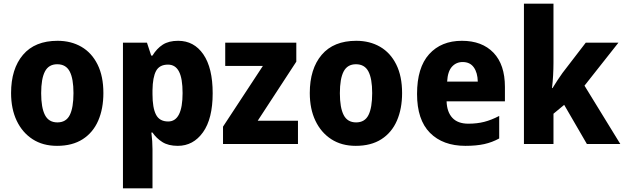

<svg xmlns="http://www.w3.org/2000/svg" viewBox="-20 -780 3380 1040"><path d="M540 -276Q540 -191 512 -126.5Q484 -62 428 -26Q372 10 289 10Q212 10 156.5 -26Q101 -62 70.5 -126Q40 -190 40 -276Q40 -407 104.5 -483Q169 -559 292 -559Q365 -559 421 -526.5Q477 -494 508.5 -430.5Q540 -367 540 -276ZM203 -275Q203 -197 223.5 -157Q244 -117 291 -117Q338 -117 358 -157Q378 -197 378 -276Q378 -354 357.5 -393Q337 -432 290 -432Q244 -432 223.5 -393Q203 -354 203 -275Z M945 -559Q1031 -559 1081.5 -485.5Q1132 -412 1132 -275Q1132 -137 1079.5 -63.5Q1027 10 943 10Q892 10 859.5 -10.5Q827 -31 806 -62H800Q803 -38 804.5 -15.5Q806 7 806 28V240H646V-549H776L799 -479H806Q829 -517 861.5 -538Q894 -559 945 -559ZM890 -430Q844 -430 825.5 -396Q807 -362 806 -291V-270Q806 -196 825 -159Q844 -122 891 -122Q969 -122 969 -276Q969 -355 949.5 -392.5Q930 -430 890 -430Z M1594 0H1188V-94L1404 -423H1200V-549H1585V-446L1376 -126H1594Z M2158 -276Q2158 -191 2130 -126.5Q2102 -62 2046 -26Q1990 10 1907 10Q1830 10 1774.5 -26Q1719 -62 1688.5 -126Q1658 -190 1658 -276Q1658 -407 1722.5 -483Q1787 -559 1910 -559Q1983 -559 2039 -526.5Q2095 -494 2126.5 -430.5Q2158 -367 2158 -276ZM1821 -275Q1821 -197 1841.5 -157Q1862 -117 1909 -117Q1956 -117 1976 -157Q1996 -197 1996 -276Q1996 -354 1975.5 -393Q1955 -432 1908 -432Q1862 -432 1841.5 -393Q1821 -354 1821 -275Z M2482 -559Q2591 -559 2653 -494.5Q2715 -430 2715 -309V-231H2399Q2401 -173 2430.5 -141.5Q2460 -110 2517 -110Q2564 -110 2603 -120Q2642 -130 2684 -152V-30Q2646 -9 2603 0.5Q2560 10 2501 10Q2379 10 2309 -60.5Q2239 -131 2239 -271Q2239 -414 2304.5 -486.5Q2370 -559 2482 -559ZM2486 -444Q2451 -444 2428 -418.5Q2405 -393 2402 -338H2568Q2567 -386 2546.5 -415Q2526 -444 2486 -444Z M2978 -440Q2978 -407 2976 -371.5Q2974 -336 2970 -303H2973Q2985 -323 2999.5 -345Q3014 -367 3027 -385L3153 -549H3330L3146 -316L3340 0H3159L3036 -212L2978 -164V0H2818V-760H2978Z"/></svg>

Font: Noto Sans SemiCondensed ExtraBold
Style: Regular
Weight: 800
Width: 4
Designer: Monotype Design Team
Foundry: Monotype Imaging Inc.
Version: Version 2.013; ttfautohint (v1.8.4.7-5d5b)